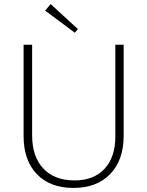

<svg xmlns="http://www.w3.org/2000/svg" viewBox="-20 -914 724 944"><path d="M348 -753 202 -862 229 -894 363 -771ZM96 -245V-694H138V-248Q138 -144 193 -85.5Q248 -27 346 -27Q441 -27 494 -84Q547 -141 547 -243V-694H588V-246Q588 -127 522 -58.5Q456 10 341 10Q226 10 161 -58Q96 -126 96 -245Z"/></svg>

Font: Cantarell Light
Style: Regular
Weight: 300
Designer: Dave Crossland, Nikolaus Waxweiler, Florian Fecher, Jacques Le Bailly, Eben Sorkin, Alexei Vanyashin, Alexios Zavras, Em
Version: Version 0.303